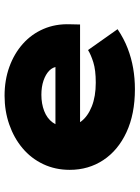

<svg xmlns="http://www.w3.org/2000/svg" viewBox="92 -678 596 819"><g transform="rotate(-90 389.5 -268.0)"><path d="M419 10Q313 10 235.5 -26Q158 -62 116.5 -125Q75 -188 75 -268Q75 -330 99.5 -381.5Q124 -433 167.5 -469.5Q211 -506 268.5 -526Q326 -546 391 -546Q458 -546 514.5 -525.5Q571 -505 612.5 -468Q654 -431 676 -380Q698 -329 696 -268L695 -224H198L175 -329H534L515 -301V-319Q514 -340 498 -355.5Q482 -371 455.5 -380Q429 -389 395 -389Q357 -389 326 -377Q295 -365 277.5 -341.5Q260 -318 260 -284Q260 -248 281.5 -219.5Q303 -191 345.5 -174Q388 -157 447 -157Q501 -157 534 -167.5Q567 -178 586 -190L675 -64Q635 -37 593.5 -21Q552 -5 508.5 2.5Q465 10 419 10Z"/></g></svg>

Font: Lexend Giga Black
Style: Regular
Weight: 900
Designer: Bonnie Shaver-Troup, Thomas Jockin
Foundry: Lexend
Version: Version 1.007